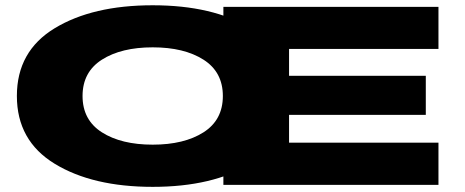

<svg xmlns="http://www.w3.org/2000/svg" viewBox="-20 -701 1762 728"><path d="M559 7.5Q331 7.5 187.5 -80Q44 -167.5 44 -337.2Q44 -507 187.5 -594Q331 -681 559 -681Q787 -681 930.5 -594Q1074 -507 1074 -337Q1074 -167.5 930.5 -80Q787 7.5 559 7.5ZM559 -152.5Q678 -152.5 751.5 -199.2Q825 -246 825 -337Q825 -428 751.5 -474.8Q678 -521.5 559 -521.5Q440 -521.5 366.5 -474.8Q293 -428 293 -337Q293 -246 366.5 -199.2Q440 -152.5 559 -152.5ZM827 0V-675H1642.5V-515.5H1076V-413.5H1594.5V-265.5H1076V-160H1642.5V0Z"/></svg>

Font: Anybody UltraExpanded ExtraBold
Style: Regular
Weight: 800
Width: 9
Designer: Tyler Finck
Foundry: Etcetera Type Company
Version: Version 1.010; ttfautohint (v1.8.3) -l 8 -r 50 -G 200 -x 14 